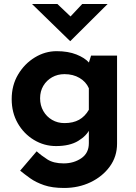

<svg xmlns="http://www.w3.org/2000/svg" viewBox="-20 -713 673 953"><path d="M298 220Q239 220 198.5 206Q158 192 130 172Q102 152 80 134L162 38Q185 59 215.5 78.5Q246 98 296 98Q346 98 383.5 72.5Q421 47 421 -2V-98L426 -73Q410 -39 368 -13.5Q326 12 258 12Q199 12 148.5 -18.5Q98 -49 68 -101.5Q38 -154 38 -221Q38 -290 70 -343.5Q102 -397 153 -428Q204 -459 261 -459Q318 -459 359.5 -442.5Q401 -426 422 -402L417 -389L432 -437H561V0Q561 64 525 113.5Q489 163 429.5 191.5Q370 220 298 220ZM179 -225Q179 -190 195 -162Q211 -134 238.5 -118Q266 -102 300 -102Q343 -102 372.5 -118.5Q402 -135 421 -168V-275Q407 -307 375 -326Q343 -345 300 -345Q266 -345 238.5 -329.5Q211 -314 195 -287Q179 -260 179 -225ZM265 -693 343 -619 309 -609 388 -693H514L329 -509H328L139 -693Z"/></svg>

Font: Reem Kufi Fun
Style: Bold
Weight: 700
Designer: Khaled Hosny
Version: Version 1.005